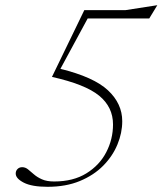

<svg xmlns="http://www.w3.org/2000/svg" viewBox="-20 -709 626 739"><path d="M450.5 -242.5Q450.5 -197.5 432 -152.8Q413.5 -108 377.2 -71.2Q341 -34.5 287.2 -12.2Q233.5 10 163 10Q102.5 10 71.5 -6Q40.5 -22 40.5 -41Q40.5 -51.5 47.5 -58.5Q54.5 -65.5 65.5 -65.5Q77.5 -65.5 87.8 -57.2Q98 -49 110.5 -38Q123 -27 141.5 -18.8Q160 -10.5 188.5 -10.5Q262 -10.5 312.5 -41.8Q363 -73 389 -123.2Q415 -173.5 415 -230Q415 -297 361.5 -340.8Q308 -384.5 180 -413L304.5 -670H463L585.5 -689L554.5 -638H317.5L212.5 -444Q341 -412.5 395.8 -361.2Q450.5 -310 450.5 -242.5Z"/></svg>

Font: Newsreader Text ExtraLight
Style: Italic
Weight: 275
Italic angle: -17°
Designer: Hugues Gentile
Foundry: Production Type
Version: Version 1.001